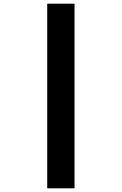

<svg xmlns="http://www.w3.org/2000/svg" viewBox="-20 -821 660 1041"><path d="M384 200V-801H236V200Z"/></svg>

Font: Monaspace Neon
Style: Bold
Weight: 700
Designer: Riley Cran & the Lettermatic Team
Foundry: Lettermatic
Version: Version 1.200 (Monaspace Neon)